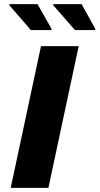

<svg xmlns="http://www.w3.org/2000/svg" viewBox="-20 -912 483 932"><path d="M32 0 179 -688H362L215 0ZM228 -766H130L25 -887L26 -892H162L231 -771ZM441 -766H344L238 -887L239 -892H376L443 -771Z"/></svg>

Font: Saira Expanded
Style: Bold Italic
Weight: 700
Width: 7
Italic angle: -12°
Designer: Hector Gatti with collaboration of the Omnibus-Type team
Foundry: Omnibus-Type
Version: Version 1.101